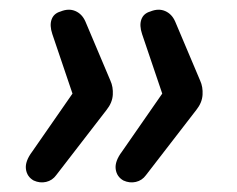

<svg xmlns="http://www.w3.org/2000/svg" viewBox="-20 -465 493 400"><path d="M50 -89Q36 -97 34 -113Q32 -129 47 -149L131 -270L89 -394Q83 -412 87.5 -424.5Q92 -437 106 -441Q123 -448 137 -442Q151 -436 158 -420L210 -297Q216 -284 215 -267.5Q214 -251 202 -236L97 -100Q89 -89 76 -86Q63 -83 50 -89ZM237 -89Q223 -97 221 -113Q219 -129 234 -149L318 -270L276 -394Q270 -412 274.5 -424.5Q279 -437 293 -441Q310 -448 324 -442Q338 -436 345 -420L397 -297Q403 -284 402 -267.5Q401 -251 389 -236L284 -100Q276 -89 263 -86Q250 -83 237 -89Z"/></svg>

Font: Nunito ExtraLight Medium
Style: Italic
Weight: 500
Italic angle: -9°
Version: Version 3.602